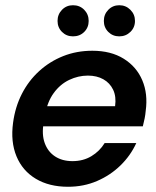

<svg xmlns="http://www.w3.org/2000/svg" viewBox="-20 -702 598 734"><path d="M240 12Q168 12 117 -18.5Q66 -49 43 -104.5Q20 -160 30 -233Q38 -293 63.5 -343Q89 -393 129.5 -430Q170 -467 221.5 -487.5Q273 -508 333 -508Q404 -508 453 -477.5Q502 -447 524 -395Q546 -343 537 -278Q536 -265 533 -249.5Q530 -234 526 -219H113L127 -296H420Q425 -333 412.5 -359Q400 -385 375 -399Q350 -413 316 -413Q279 -413 244.5 -396.5Q210 -380 185.5 -346.5Q161 -313 152 -262L147 -233Q139 -188 151 -155Q163 -122 190.5 -104Q218 -86 257 -86Q298 -86 329.5 -105Q361 -124 380 -155H501Q479 -107 440.5 -69.5Q402 -32 351 -10Q300 12 240 12ZM259 -563Q234 -563 217 -580Q200 -597 200 -622Q200 -647 217 -664.5Q234 -682 259 -682Q285 -682 302 -664.5Q319 -647 319 -622Q319 -597 302 -580Q285 -563 259 -563ZM436 -563Q411 -563 394 -580Q377 -597 377 -622Q377 -647 394 -664.5Q411 -682 436 -682Q461 -682 478.5 -664.5Q496 -647 496 -622Q496 -597 478.5 -580Q461 -563 436 -563Z"/></svg>

Font: DM Sans 36pt SemiBold
Style: Italic
Weight: 600
Italic angle: -10°
Designer: Colophon Foundry, Jonny Pinhorn
Foundry: Colophon Foundry
Version: Version 4.004;gftools[0.9.30]